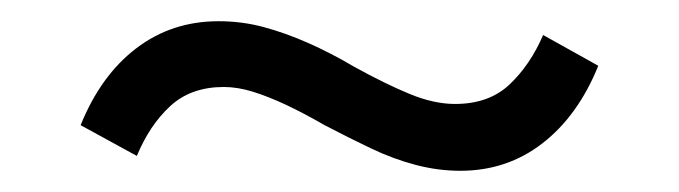

<svg xmlns="http://www.w3.org/2000/svg" viewBox="-20 -375 640 181"><path d="M414 -214Q393 -214 372 -219.5Q351 -225 330 -235Q309 -245 286 -257Q267 -268 250 -276Q233 -284 218.5 -288.5Q204 -293 191 -293Q160 -293 140.5 -275Q121 -257 109 -228L56 -257Q75 -304 108.5 -329.5Q142 -355 186 -355Q208 -355 228.5 -349.5Q249 -344 270.5 -334.5Q292 -325 314 -312Q343 -296 366 -286.5Q389 -277 409 -277Q441 -277 460.5 -295.5Q480 -314 492 -342L544 -313Q525 -266 491.5 -240Q458 -214 414 -214Z"/></svg>

Font: Nunito Sans 7pt
Style: Regular
Weight: 400
Designer: Vernon Adams
Foundry: Vernon Adams
Version: Version 3.101;gftools[0.9.27]